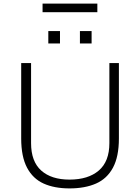

<svg xmlns="http://www.w3.org/2000/svg" viewBox="-20 -1037 780 1069"><path d="M367 12Q283 12 223 -15Q163 -42 130.5 -103.5Q98 -165 98 -266V-686H153V-240Q153 -138 209.5 -87.5Q266 -37 367 -37Q471 -37 530 -87.5Q589 -138 589 -240V-686H642V-266Q642 -165 609 -103.5Q576 -42 514.5 -15Q453 12 367 12ZM249 -795V-864H314V-795ZM425 -795V-864H490V-795ZM217 -969V-1017H522V-969Z"/></svg>

Font: Archivo SemiBold Thin
Style: Regular
Weight: 250
Version: Version 2.001